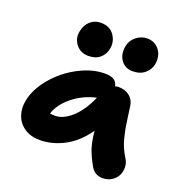

<svg xmlns="http://www.w3.org/2000/svg" viewBox="-137 -874 958 1011"><g transform="rotate(20 342.0 -369.0)"><path d="M423.8 -679.2Q430.2 -711.9 457.8 -733.4Q485.4 -754.9 518.1 -754.9Q549.8 -754.9 571.5 -737.1Q593.3 -719.2 600.6 -693.8Q607.9 -668.5 603 -642.1Q597.2 -610.8 571.3 -588.4Q545.4 -565.9 502.9 -565.9Q460.4 -565.9 437.3 -598.1Q414.1 -630.4 423.8 -679.2ZM255.9 -562Q211.9 -562 186.5 -594.5Q161.1 -627 169.9 -668.9Q176.8 -705.1 201.2 -727.1Q225.6 -749 259.8 -749Q311 -749 335.7 -712.9Q360.4 -676.8 351.1 -634.8Q345.2 -604 321 -583Q296.9 -562 255.9 -562ZM167 -58.1Q116.2 -58.1 80.8 -82.3Q45.4 -106.4 32 -145.3Q18.6 -184.1 27.8 -229Q41 -296.4 95.2 -360.8Q149.4 -425.3 224.9 -465.1Q300.3 -504.9 371.1 -504.9Q403.8 -504.9 421.6 -494.4Q439.5 -483.9 443.8 -460Q454.1 -462.9 463.9 -462.9Q501 -462.9 525.4 -442.9Q549.8 -422.9 554.2 -391.1Q556.6 -373.5 562.3 -332Q567.9 -290.5 571 -273.2Q574.2 -255.9 581.3 -225.6Q588.4 -195.3 599.1 -170.9Q609.9 -146.5 626 -120.1Q638.7 -100.1 638.9 -75.9Q639.2 -51.8 629.2 -31.2Q619.1 -10.7 597.2 3.2Q575.2 17.1 546.9 17.1Q504.9 17.1 482.9 -17.1Q455.6 -64 441.7 -104Q427.7 -144 422.9 -203.1Q368.7 -127 301.8 -92.5Q234.9 -58.1 167 -58.1ZM200.2 -206.1Q245.6 -206.1 293 -249Q340.3 -292 375 -371.1Q299.3 -353.5 243.9 -308.3Q188.5 -263.2 170.9 -208Q179.7 -206.1 200.2 -206.1Z"/></g></svg>

Font: Shantell Sans Irregular Bouncy
Style: Bold Italic
Weight: 700
Italic angle: -11.31°
Designer: Stephen Nixon, Anya Danilova, Shantell Martin
Foundry: Arrow Type
Version: Version 1.006;[9816181b4]